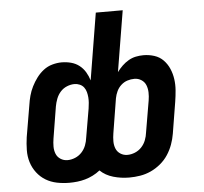

<svg xmlns="http://www.w3.org/2000/svg" viewBox="-53 -790 905 853"><g transform="rotate(-5 400.0 -363.5)"><path d="M223 8Q194 8 167 2.5Q140 -3 117.5 -16.5Q95 -30 78.5 -51.5Q62 -73 54 -99Q46 -125 46.5 -153.5Q47 -182 51 -210L75 -351Q78 -372 83.5 -392.5Q89 -413 99 -433Q109 -453 122.5 -471Q136 -489 153.5 -502.5Q171 -516 192.5 -522Q214 -528 234 -528Q256 -528 276.5 -522.5Q297 -517 313 -504.5Q329 -492 339.5 -474.5Q350 -457 356 -437L405 -735H525L480 -463Q491 -478 504 -490.5Q517 -503 532.5 -512Q548 -521 565 -524.5Q582 -528 599 -528Q624 -528 647.5 -520.5Q671 -513 687.5 -496Q704 -479 713.5 -457Q723 -435 726.5 -410.5Q730 -386 728 -360.5Q726 -335 722 -310L699 -169Q695 -145 686.5 -121.5Q678 -98 664 -76.5Q650 -55 629.5 -38Q609 -21 586 -10.5Q563 0 538.5 4Q514 8 490 8Q453 8 418.5 -2Q384 -12 360 -35Q345 -23 328 -14.5Q311 -6 293.5 -1Q276 4 258 6Q240 8 223 8ZM490 -93Q507 -93 524 -100Q541 -107 553.5 -120.5Q566 -134 572.5 -151Q579 -168 581 -185L605 -326Q608 -344 607.5 -361.5Q607 -379 601 -394Q595 -409 581 -418Q567 -427 550 -427Q534 -427 518.5 -422Q503 -417 490.5 -405.5Q478 -394 471 -379Q464 -364 461 -348L436 -194Q433 -176 433 -158.5Q433 -141 439 -126Q445 -111 459 -102Q473 -93 490 -93ZM223 -93Q240 -93 257 -100Q274 -107 286.5 -120.5Q299 -134 305.5 -151Q312 -168 314 -185L336 -313Q338 -326 339 -338.5Q340 -351 339 -363Q338 -375 335 -386.5Q332 -398 325 -407.5Q318 -417 306.5 -422Q295 -427 283 -427Q266 -427 249 -420Q232 -413 220 -399.5Q208 -386 201.5 -369Q195 -352 192 -335L169 -194Q166 -176 166 -158.5Q166 -141 172 -126Q178 -111 192 -102Q206 -93 223 -93Z"/></g></svg>

Font: Iosevka Aile Oblique
Style: Bold
Weight: 700
Italic angle: -9°
Designer: Belleve Invis
Foundry: Belleve Invis
Version: Version 31.1.0; ttfautohint (v1.8.4)